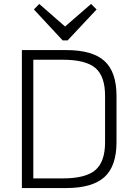

<svg xmlns="http://www.w3.org/2000/svg" viewBox="-20 -954 686 974"><path d="M91 -700H315Q449 -700 510 -644.5Q571 -589 571 -468V-232Q571 -111 509.5 -55.5Q448 0 315 0H91ZM136 -49H298Q415 -49 464 -91.5Q513 -134 513 -232V-468Q513 -567 464 -609Q415 -651 298 -651H136L149 -689V-10ZM470 -906 323 -749H298L152 -906L179 -934L322 -809H298L442 -934Z"/></svg>

Font: Pathway Extreme 8pt Thin 12pt
Style: Regular
Weight: 100
Version: Version 1.001;gftools[0.9.26]